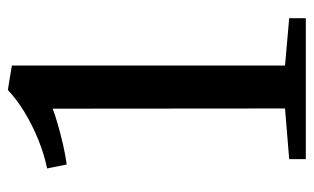

<svg xmlns="http://www.w3.org/2000/svg" viewBox="-174 -618 792 485"><g transform="rotate(-90 222.5 -376.0)"><path d="M190.5 -52.5 190 -639.5Q176.5 -634 151.5 -626.8Q126.5 -619.5 99 -613.2Q71.5 -607 49 -604L39 -653.5Q75.5 -661 112.8 -676.2Q150 -691.5 182.2 -711.2Q214.5 -731 237 -752.5H238.5L299 -742.5V-52.5L418.5 -42V0H62.5V-42Z"/></g></svg>

Font: Merriweather 48pt
Style: Regular
Weight: 400
Version: Version 2.100